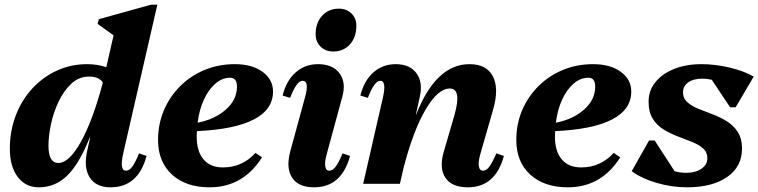

<svg xmlns="http://www.w3.org/2000/svg" viewBox="-20 -785 3239 820"><path d="M146 15Q89 15 55.5 -29.5Q22 -74 22 -150Q22 -225 47 -291Q72 -357 117.5 -406.5Q163 -456 223 -483.5Q283 -511 352 -511Q396 -511 434 -498L465 -634L397 -683L402 -703L625 -765H652L506 -129Q490 -56 518 -56Q532 -56 544.5 -72.5Q557 -89 574 -130L606 -119Q570 15 452 15Q390 15 363 -27.5Q336 -70 353 -144L365 -197H363Q319 -86 267.5 -35.5Q216 15 146 15ZM187 -163Q187 -89 229 -89Q275 -89 325 -178.5Q375 -268 417 -424L419 -433Q402 -458 361 -458Q317 -458 284.5 -427.5Q252 -397 230 -350.5Q208 -304 197.5 -253.5Q187 -203 187 -163Z M875 15Q774 15 714.5 -39.5Q655 -94 655 -187Q655 -255 680 -314Q705 -373 750 -417.5Q795 -462 854.5 -486.5Q914 -511 983 -511Q1056 -511 1101 -478.5Q1146 -446 1146 -394Q1146 -317 1063.5 -274.5Q981 -232 821 -225Q820 -214 820 -202Q820 -139 849 -104.5Q878 -70 932 -70Q1015 -70 1071 -132L1099 -113Q1018 15 875 15ZM963 -453Q929 -453 900 -428Q871 -403 851 -360Q831 -317 824 -261Q897 -275 944.5 -317Q992 -359 992 -415Q992 -453 963 -453Z M1321 15Q1255 15 1228 -25.5Q1201 -66 1219 -136L1282 -367Q1303 -440 1272 -440Q1247 -440 1219 -367L1187 -377Q1203 -441 1243 -476Q1283 -511 1338 -511Q1401 -511 1430 -472Q1459 -433 1442 -372L1376 -129Q1366 -94 1369 -75Q1372 -56 1386 -56Q1400 -56 1413 -72.5Q1426 -89 1443 -130L1475 -119Q1439 15 1321 15ZM1403 -565Q1370 -565 1349 -586Q1328 -607 1328 -639Q1328 -687 1355.5 -717.5Q1383 -748 1427 -748Q1460 -748 1481 -727.5Q1502 -707 1502 -675Q1502 -626 1474.5 -595.5Q1447 -565 1403 -565Z M1531 0 1615 -367Q1632 -440 1604 -440Q1579 -440 1551 -367L1519 -377Q1535 -441 1575 -476Q1615 -511 1670 -511Q1730 -511 1758.5 -472.5Q1787 -434 1773 -372L1756 -295H1757Q1842 -511 1985 -511Q2058 -511 2085 -459Q2112 -407 2086 -317L2032 -129Q2022 -95 2025 -75.5Q2028 -56 2043 -56Q2057 -56 2069.5 -72.5Q2082 -89 2100 -130L2132 -119Q2096 15 1978 15Q1910 15 1882.5 -25.5Q1855 -66 1875 -136L1921 -294Q1953 -407 1901 -407Q1850 -407 1797 -316Q1744 -225 1703 -66L1688 0Z M2405 15Q2304 15 2244.5 -39.5Q2185 -94 2185 -187Q2185 -255 2210 -314Q2235 -373 2280 -417.5Q2325 -462 2384.5 -486.5Q2444 -511 2513 -511Q2586 -511 2631 -478.5Q2676 -446 2676 -394Q2676 -317 2593.5 -274.5Q2511 -232 2351 -225Q2350 -214 2350 -202Q2350 -139 2379 -104.5Q2408 -70 2462 -70Q2545 -70 2601 -132L2629 -113Q2548 15 2405 15ZM2493 -453Q2459 -453 2430 -428Q2401 -403 2381 -360Q2361 -317 2354 -261Q2427 -275 2474.5 -317Q2522 -359 2522 -415Q2522 -453 2493 -453Z M2914 15Q2849 15 2784 -4Q2719 -23 2678 -54L2752 -185H2776L2861 -54Q2883 -47 2912 -47Q2951 -47 2976 -64.5Q3001 -82 3001 -109Q3001 -135 2983 -151Q2965 -167 2936.5 -178.5Q2908 -190 2876 -202Q2844 -214 2815 -231.5Q2786 -249 2768 -277.5Q2750 -306 2750 -351Q2750 -398 2779 -434Q2808 -470 2859 -490.5Q2910 -511 2976 -511Q3034 -511 3095.5 -496.5Q3157 -482 3199 -458L3122 -327H3098L3020 -444Q3001 -449 2978 -449Q2941 -449 2919 -433Q2897 -417 2897 -391Q2897 -365 2915.5 -348.5Q2934 -332 2962.5 -320.5Q2991 -309 3023 -297Q3055 -285 3083.5 -267.5Q3112 -250 3130.5 -222Q3149 -194 3149 -150Q3149 -73 3085.5 -29Q3022 15 2914 15Z"/></svg>

Font: Platypi
Style: Bold Italic
Weight: 700
Italic angle: -13°
Designer: David Sargent
Foundry: Bolt Cutter Type
Version: Version 1.200; ttfautohint (v1.8.4.7-5d5b)